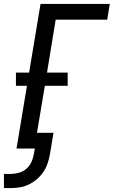

<svg xmlns="http://www.w3.org/2000/svg" viewBox="-47 -755 578 976"><path d="M-27 201V129H9Q29 129 50 123Q71 117 87.5 102.5Q104 88 113 68Q122 48 125 28L130 0H37L90 -319H34V-386H101L159 -735H511L498 -655H236L192 -386H297V-319H181L141 -80H225L207 28Q203 51 195.5 74Q188 97 174.5 117.5Q161 138 142 154.5Q123 171 101 182Q79 193 55.5 197Q32 201 9 201Z"/></svg>

Font: Iosevka SS04 Medium Oblique
Style: Regular
Weight: 500
Italic angle: -9°
Monospace: yes
Designer: Belleve Invis
Foundry: Belleve Invis
Version: Version 19.0.0; ttfautohint (v1.8.4)